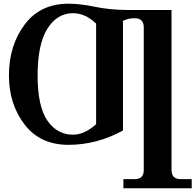

<svg xmlns="http://www.w3.org/2000/svg" viewBox="-20 -763 1045 1027"><path d="M370.6 -42.5Q431.6 -42.5 494.1 -98.6V-636.7Q436.5 -692.4 370.6 -692.4Q285.2 -692.4 233.2 -609.1Q181.2 -525.9 181.2 -359.9Q181.2 -193.4 233.4 -117.9Q285.6 -42.5 370.6 -42.5ZM665.5 -709.5H897.5V146.5Q897.5 195.3 946.3 195.3H1005.4V244.1H640.1V195.3H700.2Q749 195.3 749 146.5V-616.7Q749 -665.5 700.2 -665.5Q665.5 -665.5 637.7 -651.4V-64.9Q497.6 11.7 346.2 11.7Q194.8 11.7 111.3 -97.2Q27.8 -206.1 27.8 -359.9Q27.8 -518.6 111.3 -630.9Q194.8 -743.2 346.2 -743.2Q409.7 -743.2 488.3 -726.6Q566.9 -710 665.5 -709.5Z"/></svg>

Font: Munson
Style: Bold
Weight: 700
Designer: Paul James MIller
Foundry: High-Logic / Made with FontCreator
Version: Version 2.10;May 5, 2019;FontCreator 11.5.0.2430 64-bit